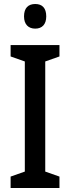

<svg xmlns="http://www.w3.org/2000/svg" viewBox="-20 -939 351 959"><path d="M156 -919C121 -919 100 -899 100 -857C100 -817 122 -796 156 -796C190 -796 211 -817 211 -857C211 -899 191 -919 156 -919ZM277 0V-57L206 -82V-632L277 -657V-714H33V-657L104 -632V-82L33 -57V0Z"/></svg>

Font: Noto Sans Kannada Condensed Medium
Style: Regular
Weight: 500
Width: 3
Designer: Jelle Bosma - Monotype Design Team
Foundry: Monotype Imaging Inc.
Version: Version 2.005